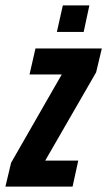

<svg xmlns="http://www.w3.org/2000/svg" viewBox="-46 -689 396 709"><path d="M-26 0 -5 -88 182 -414H63L85 -510H330L309 -422L121 -96H243L222 0ZM164 -571 186 -669H284L263 -571Z"/></svg>

Font: Saira UltraCondensed ExtraBold
Style: Italic
Weight: 800
Width: 1
Italic angle: -12°
Designer: Hector Gatti with collaboration of the Omnibus-Type team
Foundry: Omnibus-Type
Version: Version 1.101